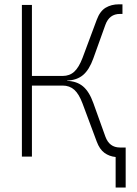

<svg xmlns="http://www.w3.org/2000/svg" viewBox="-20 -716 626 878"><path d="M80.1 0V-693.4H126V-368.7H266.6Q298.3 -368.7 319.6 -388.2Q340.8 -407.7 357.4 -451.2L422.4 -625.5Q437 -665 463.1 -680.7Q489.3 -696.3 523.9 -696.3H540V-652.3H528.3Q480 -652.3 461.9 -602.5L406.7 -448.7Q388.2 -397 359.9 -373Q331.5 -349.1 287.1 -347.7V-346.2Q331.5 -344.7 359.9 -320.8Q388.2 -296.9 406.7 -245.1L461.9 -91.3Q480 -41.5 528.3 -41.5H554.7V141.6H508.8V2Q479.5 -1 457.5 -17.1Q435.5 -33.2 422.4 -68.4L357.4 -242.7Q341.3 -286.1 319.8 -305.4Q298.3 -324.7 266.6 -324.7H126V0Z"/></svg>

Font: Cascadia Mono NF ExtraLight
Style: Regular
Weight: 200
Monospace: yes
Designer: Aaron Bell
Foundry: Saja Typeworks
Version: Version 2404.023; ttfautohint (v1.8.4)